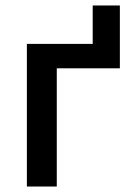

<svg xmlns="http://www.w3.org/2000/svg" viewBox="-20 -680 479 700"><path d="M78 -520H318V-660H417V-431H187V0H78Z"/></svg>

Font: Plexus Sans Medium
Style: Regular
Weight: 500
Version: Version 2.001;PS 002.001;hotconv 1.0.70;makeotf.lib2.5.58329